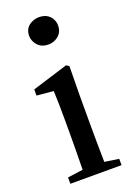

<svg xmlns="http://www.w3.org/2000/svg" viewBox="-152 -860 641 919"><g transform="rotate(-20 168.0 -400.5)"><path d="M170.9 -662.1Q125 -662.1 105.5 -699.2Q96.7 -714.8 96.7 -732.4Q96.7 -776.4 137.7 -793.9Q153.3 -800.8 170.9 -800.8Q216.8 -800.8 236.3 -764.6Q244.1 -749 244.1 -732.4Q244.1 -689.5 205.1 -669.9Q188.5 -662.1 170.9 -662.1ZM228.5 -43 300.8 -32.2V0H40V-32.2L118.2 -43Q120.1 -156.2 120.1 -232.4V-295.9Q120.1 -373 117.2 -444.3L32.2 -452.1V-483.4L214.8 -540L228.5 -530.3L226.6 -380.9V-232.4Q226.6 -154.3 228.5 -43Z"/></g></svg>

Font: GenYoMin JP SemiBold
Style: Regular
Weight: 600
Version: Version 1.001;PS 1;hotconv 16.6.51;makeotf.lib2.5.65220 DEVE